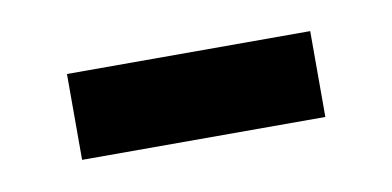

<svg xmlns="http://www.w3.org/2000/svg" viewBox="-28 -344 378 185"><g transform="rotate(-10 161.0 -252.0)"><path d="M42 -210V-294H280V-210Z"/></g></svg>

Font: Source Sans Pro SemiBold
Style: Regular
Weight: 600
Designer: Paul D. Hunt
Foundry: Adobe Systems Incorporated
Version: Version 2.045;hotconv 1.0.109;makeotfexe 2.5.65596